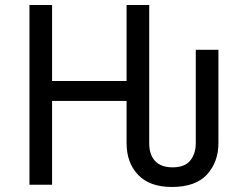

<svg xmlns="http://www.w3.org/2000/svg" viewBox="-20 -734 978 763"><path d="M97 0V-714H187V-412H483V-714H573V-164Q573 -119 596.5 -94Q620 -69 666 -69Q714 -69 736 -96Q758 -123 758 -165V-536H848V-165Q848 -91 803 -41Q758 9 663 9Q575 9 529 -39Q483 -87 483 -166V-333H187V0Z"/></svg>

Font: TSCustom
Style: Regular
Weight: 400
Designer: Monotype Design Team
Foundry: Monotype Imaging Inc.
Version: Version 2.004; ttfautohint (v1.8.3) -l 8 -r 50 -G 200 -x 14 